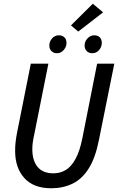

<svg xmlns="http://www.w3.org/2000/svg" viewBox="-20 -996 640 1028"><path d="M254 12Q160 12 110.5 -42.5Q61 -97 61 -188Q61 -213 63.5 -235.5Q66 -258 71 -284L145 -655H239L164 -279Q159 -257 156 -237Q153 -217 153 -198Q153 -136 181.5 -102Q210 -68 266 -68Q302 -68 331.5 -85.5Q361 -103 384 -144.5Q407 -186 421 -256L500 -655H592L510 -248Q491 -151 455 -94Q419 -37 368 -12.5Q317 12 254 12ZM285 -711Q267 -711 255.5 -722.5Q244 -734 244 -752Q244 -774 259 -790.5Q274 -807 295 -807Q313 -807 324.5 -796.5Q336 -786 336 -766Q336 -745 321 -728Q306 -711 285 -711ZM474 -711Q456 -711 444.5 -722.5Q433 -734 433 -752Q433 -774 448.5 -790.5Q464 -807 485 -807Q503 -807 514 -796.5Q525 -786 525 -766Q525 -745 510.5 -728Q496 -711 474 -711ZM399 -827 360 -860 477 -976 532 -930Z"/></svg>

Font: Source Code Pro ExtraLight Medium
Style: Italic
Weight: 500
Italic angle: -11°
Monospace: yes
Version: Version 1.016;hotconv 1.0.116;makeotfexe 2.5.65601